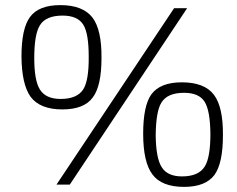

<svg xmlns="http://www.w3.org/2000/svg" viewBox="-20 -722 928 751"><path d="M342 -653Q378 -605 377 -495Q377 -386 343 -341Q309 -294 224 -294Q137 -294 100 -343Q65 -391 64 -501Q64 -610 97 -655Q131 -702 216 -702Q304 -702 342 -653ZM201 0 661 -690H712L253 0ZM136 -623Q114 -588 114 -495Q114 -407 136 -372Q159 -335 217 -335Q282 -335 306 -373Q328 -409 327 -501Q327 -591 306 -625Q284 -661 225 -661Q159 -661 136 -623ZM817 -351Q853 -303 852 -193Q852 -84 819 -38Q784 9 700 9Q612 9 576 -40Q540 -88 540 -199Q540 -308 572 -353Q607 -400 691 -400Q780 -400 817 -351ZM611 -320Q590 -286 589 -193Q590 -104 612 -69Q634 -32 692 -32Q757 -32 781 -71Q803 -106 803 -199Q802 -288 781 -323Q759 -359 700 -359Q634 -359 611 -320Z"/></svg>

Font: Taylor Sans Light
Style: Regular
Weight: 300
Italic angle: -8°
Designer: Natanael Gama
Version: Version 1.001 September 8, 2015